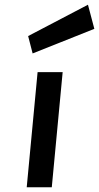

<svg xmlns="http://www.w3.org/2000/svg" viewBox="-20 -792 419 812"><path d="M93 0 139 -487H245L199 0ZM118 -566 99 -639.5 352 -772 379 -670Z"/></svg>

Font: Karla
Style: Bold Italic
Weight: 700
Italic angle: -8°
Designer: Jonathan Pinhorn
Version: Version 2.004;gftools[0.9.33]